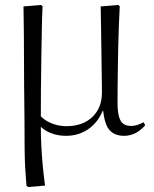

<svg xmlns="http://www.w3.org/2000/svg" viewBox="-20 -535 621 776"><path d="M94 221 87 216Q84 182 82 147Q80 112 79.5 67Q79 22 79 -41Q79 -57 78.5 -96Q78 -135 77.5 -186Q77 -237 77 -290.5Q77 -344 76.5 -391.5Q76 -439 75.5 -471Q75 -503 75 -509L146 -515L152 -510Q150 -471 149 -415.5Q148 -360 147 -298Q146 -236 145.5 -175.5Q145 -115 145 -65Q162 -47 190 -36Q218 -25 248 -25Q314 -25 353 -62Q392 -99 392 -161Q392 -180 391.5 -210.5Q391 -241 390.5 -277.5Q390 -314 389.5 -351.5Q389 -389 388.5 -422Q388 -455 387.5 -478.5Q387 -502 387 -509L458 -515L464 -510Q462 -473 460.5 -433Q459 -393 458 -353Q457 -313 456.5 -273.5Q456 -234 455.5 -196Q455 -158 455 -122Q455 -86 460.5 -65Q466 -44 478 -35Q490 -26 511 -26Q522 -26 535 -30Q548 -34 560 -41L567 -29Q549 -8 527.5 3Q506 14 481 14Q456 14 438 3.5Q420 -7 410.5 -29Q401 -51 397 -87H395Q375 -39 336 -12.5Q297 14 246 14Q217 14 190 4.5Q163 -5 147 -21H145Q145 13 147 54Q149 95 153 136.5Q157 178 162 215Z"/></svg>

Font: Literata 60pt Light
Style: Regular
Weight: 300
Designer: Latin by Veronika Burian and Jose Scaglione. Greek by Irene Vlachou. Cyrillic by Vera Evstafieva.
Foundry: TypeTogether
Version: Version 3.103;gftools[0.9.29]